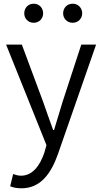

<svg xmlns="http://www.w3.org/2000/svg" viewBox="-20 -781 552 1037"><path d="M96 236C201 236 257 153 293 51L499 -540H419L318 -231C303 -183 287 -128 272 -79H267C248 -129 230 -184 213 -231L98 -540H13L231 3L219 45C195 115 155 168 93 168C78 168 62 163 51 159L35 225C51 232 72 236 96 236ZM162 -658C192 -658 213 -681 213 -709C213 -738 192 -761 162 -761C132 -761 111 -738 111 -709C111 -681 132 -658 162 -658ZM373 -658C402 -658 424 -681 424 -709C424 -738 402 -761 373 -761C342 -761 321 -738 321 -709C321 -681 342 -658 373 -658Z"/></svg>

Font: Noto Sans HK DemiLight
Style: Regular
Weight: 350
Designer: Ryoko NISHIZUKA 西塚涼子 (kana, bopomofo & ideographs); Paul D. Hunt (Latin, Greek & Cyrillic); Sandoll Communications 산돌커뮤니
Foundry: Adobe
Version: Version 2.004;hotconv 1.0.118;makeotfexe 2.5.65603